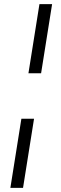

<svg xmlns="http://www.w3.org/2000/svg" viewBox="-20 -725 294 925"><path d="M117 -372 170 -705H231L178 -372ZM30 180 83 -153H144L91 180Z"/></svg>

Font: Nunito Sans 12pt Light
Style: Italic
Weight: 300
Italic angle: -9°
Designer: Vernon Adams
Foundry: Vernon Adams
Version: Version 3.101;gftools[0.9.27]